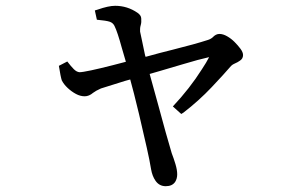

<svg xmlns="http://www.w3.org/2000/svg" viewBox="-20 -577 1040 662"><path d="M317 -544Q354 -557 377 -557Q419 -557 454 -533Q467 -524 467 -513Q468 -500 465.5 -491.5Q463 -483 463 -477.5Q463 -472 463 -468Q465 -458 469.5 -437.5Q474 -417 479 -392Q480 -386 482 -381Q532 -395 577 -406Q653 -425 696 -439Q706 -442 713 -448Q724 -460 736.5 -460Q749 -460 763 -452Q777 -444 788.5 -432.5Q800 -421 809 -409Q818 -397 818 -387Q818 -374 806 -367Q799 -362 790.5 -358.5Q782 -355 777 -350Q753 -322 709.5 -276Q666 -230 613 -189L605 -184L576 -210Q635 -273 676 -338Q692 -362 701 -380Q665 -372 612 -356Q559 -340 534 -333Q509 -326 496 -322Q503 -297 525 -217Q554 -109 572 -49Q579 -31 585 -11Q591 9 591 24Q591 39 584 50Q574 65 551.5 65Q529 65 516 46Q505 30 501 7Q496 -24 486 -68Q455 -205 442 -254L429 -303Q420 -301 411 -298Q335 -274 328 -272Q310 -264 301 -257Q287 -245 272 -245Q257 -245 242 -253Q227 -261 213.5 -273.5Q200 -286 193 -300Q189 -312 183 -350L212 -365Q225 -348 234.5 -338.5Q244 -329 254 -328Q264 -328 294.5 -334.5Q325 -341 368 -352Q392 -358 414 -364L400 -412Q385 -467 375 -487Q370 -498 358.5 -502Q347 -506 314 -509L307 -541Z"/></svg>

Font: Early Summer Mincho Screen
Style: Regular
Weight: 400
Designer: GuiWonder
Version: Version 1.002